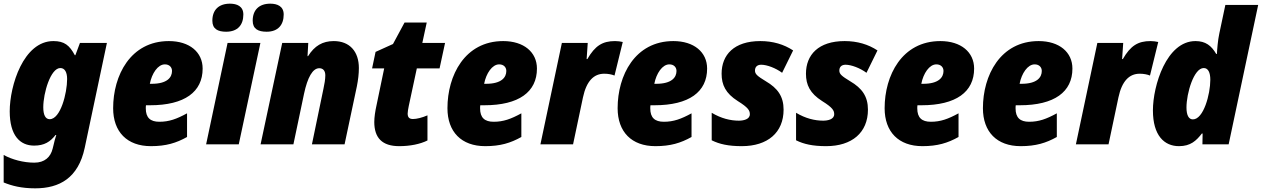

<svg xmlns="http://www.w3.org/2000/svg" viewBox="-22 -787 6881 1047"><path d="M170 240C302 240 405 184 440 19L561 -553H414L389 -486H386C357 -540 329 -563 269 -563C106 -563 31 -320 31 -180C31 -48 87 7 164 7C220 7 252 -14 281 -51H285C279 -32 273 -12 270 4L265 24C254 69 222 100 165 100C106 100 43 83 -2 58V208C42 226 94 240 170 240ZM249 -137C226 -137 214 -160 214 -202C214 -280 254 -416 307 -416C332 -416 344 -392 344 -356C344 -279 308 -137 249 -137Z M801 10C883 10 939 -7 998 -40V-169C941 -138 900 -123 847 -123C798 -123 773 -145 773 -196C773 -201 773 -207 774 -213H796C985 -213 1083 -286 1083 -413C1083 -503 1011 -563 899 -563C689 -563 595 -375 595 -197C595 -68 671 10 801 10ZM805 -330H795C806 -387 839 -436 877 -436C902 -436 916 -420 916 -400C916 -365 890 -330 805 -330Z M1432 -614C1495 -614 1525 -652 1525 -708C1525 -753 1490 -767 1452 -767C1391 -767 1356 -733 1356 -674C1356 -629 1386 -614 1432 -614ZM1211 -614C1275 -614 1305 -652 1305 -708C1305 -753 1270 -767 1232 -767C1171 -767 1136 -733 1136 -674C1136 -629 1166 -614 1211 -614ZM1102 0H1280L1398 -553H1219Z M1399 0H1578L1636 -276C1655 -365 1683 -415 1719 -415C1739 -415 1752 -402 1752 -376C1752 -355 1747 -326 1742 -304L1679 0H1857L1924 -316C1931 -351 1935 -385 1935 -416C1935 -506 1885 -563 1798 -563C1737 -563 1693 -537 1658 -481H1655L1659 -553H1517Z M2155 10C2214 10 2269 -1 2309 -21V-158C2279 -145 2250 -138 2230 -138C2211 -138 2201 -146 2201 -168C2201 -177 2204 -194 2207 -209L2251 -414H2375L2405 -553H2281L2305 -664H2184L2121 -547L2026 -504L2007 -414H2073L2031 -212C2024 -181 2019 -147 2019 -122C2019 -35 2062 10 2155 10Z M2624 10C2706 10 2762 -7 2821 -40V-169C2764 -138 2723 -123 2670 -123C2621 -123 2596 -145 2596 -196C2596 -201 2596 -207 2597 -213H2619C2808 -213 2906 -286 2906 -413C2906 -503 2834 -563 2722 -563C2512 -563 2418 -375 2418 -197C2418 -68 2494 10 2624 10ZM2628 -330H2618C2629 -387 2662 -436 2700 -436C2725 -436 2739 -420 2739 -400C2739 -365 2713 -330 2628 -330Z M2925 0H3103L3157 -256C3176 -345 3216 -385 3273 -385C3295 -385 3315 -381 3329 -375L3374 -558C3362 -561 3346 -563 3332 -563C3264 -563 3223 -538 3181 -465H3177L3183 -553H3042Z M3552 10C3634 10 3690 -7 3749 -40V-169C3692 -138 3651 -123 3598 -123C3549 -123 3524 -145 3524 -196C3524 -201 3524 -207 3525 -213H3547C3736 -213 3834 -286 3834 -413C3834 -503 3762 -563 3650 -563C3440 -563 3346 -375 3346 -197C3346 -68 3422 10 3552 10ZM3556 -330H3546C3557 -387 3590 -436 3628 -436C3653 -436 3667 -420 3667 -400C3667 -365 3641 -330 3556 -330Z M4023 10C4164 10 4251 -64 4251 -189C4251 -261 4219 -306 4154 -344C4108 -372 4095 -383 4095 -402C4095 -423 4108 -434 4129 -434C4160 -434 4208 -416 4243 -390L4303 -512C4253 -545 4193 -563 4124 -563C3981 -563 3913 -488 3913 -385C3913 -324 3935 -278 4001 -236C4059 -200 4067 -184 4067 -164C4067 -136 4032 -129 4007 -129C3961 -129 3911 -141 3859 -172V-22C3901 -1 3950 10 4023 10Z M4483 10C4624 10 4711 -64 4711 -189C4711 -261 4679 -306 4614 -344C4568 -372 4555 -383 4555 -402C4555 -423 4568 -434 4589 -434C4620 -434 4668 -416 4703 -390L4763 -512C4713 -545 4653 -563 4584 -563C4441 -563 4373 -488 4373 -385C4373 -324 4395 -278 4461 -236C4519 -200 4527 -184 4527 -164C4527 -136 4492 -129 4467 -129C4421 -129 4371 -141 4319 -172V-22C4361 -1 4410 10 4483 10Z M5008 10C5090 10 5146 -7 5205 -40V-169C5148 -138 5107 -123 5054 -123C5005 -123 4980 -145 4980 -196C4980 -201 4980 -207 4981 -213H5003C5192 -213 5290 -286 5290 -413C5290 -503 5218 -563 5106 -563C4896 -563 4802 -375 4802 -197C4802 -68 4878 10 5008 10ZM5012 -330H5002C5013 -387 5046 -436 5084 -436C5109 -436 5123 -420 5123 -400C5123 -365 5097 -330 5012 -330Z M5544 10C5626 10 5682 -7 5741 -40V-169C5684 -138 5643 -123 5590 -123C5541 -123 5516 -145 5516 -196C5516 -201 5516 -207 5517 -213H5539C5728 -213 5826 -286 5826 -413C5826 -503 5754 -563 5642 -563C5432 -563 5338 -375 5338 -197C5338 -68 5414 10 5544 10ZM5548 -330H5538C5549 -387 5582 -436 5620 -436C5645 -436 5659 -420 5659 -400C5659 -365 5633 -330 5548 -330Z M5845 0H6023L6077 -256C6096 -345 6136 -385 6193 -385C6215 -385 6235 -381 6249 -375L6294 -558C6282 -561 6266 -563 6252 -563C6184 -563 6143 -538 6101 -465H6097L6103 -553H5962Z M6407 10C6470 10 6501 -19 6532 -59H6536L6535 0H6678L6839 -760H6660L6627 -604C6619 -568 6615 -515 6614 -493H6610C6584 -538 6552 -563 6497 -563C6339 -563 6265 -320 6265 -185C6265 -48 6327 10 6407 10ZM6483 -136C6460 -136 6448 -159 6448 -201C6448 -278 6488 -416 6542 -416C6566 -416 6578 -392 6578 -352C6578 -273 6541 -136 6483 -136Z"/></svg>

Font: Noto Sans SemiCondensed Black
Style: Italic
Weight: 900
Width: 4
Italic angle: -12°
Designer: Monotype Design Team
Foundry: Monotype Imaging Inc.
Version: Version 2.013